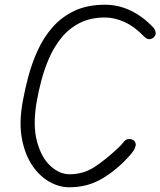

<svg xmlns="http://www.w3.org/2000/svg" viewBox="-20 -792 678 812"><path d="M273 0Q230 0 188.5 -23.5Q147 -47 116 -93Q85 -139 72.5 -206.5Q60 -274 76 -362Q85 -413 100 -469Q115 -525 139.5 -579Q164 -633 202 -676.5Q240 -720 294.5 -746Q349 -772 425 -772Q481 -772 533 -747Q585 -722 628 -676Q636 -668 638 -656Q640 -644 632 -636Q625 -628 613.5 -626.5Q602 -625 590 -637Q550 -679 507.5 -698.5Q465 -718 424 -718Q362 -718 316.5 -694.5Q271 -671 239.5 -632Q208 -593 187.5 -545.5Q167 -498 154.5 -450Q142 -402 135 -361Q118 -262 136.5 -193.5Q155 -125 193.5 -90Q232 -55 274 -55Q333 -55 380 -86Q427 -117 476 -163Q494 -179 503 -191.5Q512 -204 526 -204Q537 -204 544.5 -199Q552 -194 554 -183Q555 -177 550 -164.5Q545 -152 523 -128Q472 -72 411 -36Q350 0 273 0Z"/></svg>

Font: Edu VIC WA NT Beginner
Style: Regular
Weight: 400
Designer: Tina and Corey Anderson
Foundry: Google for Education
Version: Version 1.003